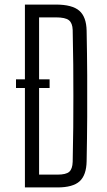

<svg xmlns="http://www.w3.org/2000/svg" viewBox="-20 -820 466 840"><path d="M89 0V-435H50V-473H89V-800H224Q296 -800 327 -773Q358 -746 359 -685Q361 -583 361.5 -491.5Q362 -400 361.5 -308.5Q361 -217 359 -115Q358 -54 328.5 -27Q299 0 231 0ZM151 -56H231Q269 -56 283 -68.5Q297 -81 298 -112Q300 -195 300.5 -264.5Q301 -334 301 -400Q301 -466 300.5 -535.5Q300 -605 298 -689Q297 -719 281.5 -731.5Q266 -744 224 -744H151V-473H197V-435H151Z"/></svg>

Font: Big Shoulders Text Light
Style: Regular
Weight: 300
Designer: Patric King
Foundry: XO Type Co
Version: Version 1.000; ttfautohint (v1.8.2)